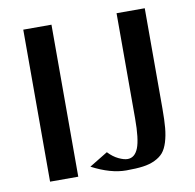

<svg xmlns="http://www.w3.org/2000/svg" viewBox="-79 -781 884 871"><g transform="rotate(-10 362.5 -345.0)"><path d="M84 0ZM213.9 -700.2V0H84V-700.2ZM643.6 -237.8Q643.6 -185.1 640.4 -149.7Q637.2 -114.3 628.2 -85Q619.1 -55.7 605 -38.8Q590.8 -22 566.4 -10.3Q542 1.5 510.7 5.6Q479.5 9.8 433.6 9.8Q361.8 9.8 275.9 -35.2L360.8 -86.9Q383.3 -63 407.7 -51.5Q432.1 -40 448.7 -40Q481.9 -40 497.8 -79.8Q513.7 -119.6 513.7 -215.8V-700.2H643.6Z"/></g></svg>

Font: Pfennig
Style: Bold
Weight: 700
Version: Version 20120410 ; ttfautohint (v0.8)